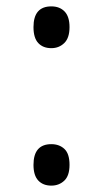

<svg xmlns="http://www.w3.org/2000/svg" viewBox="-20 -568 323 602"><path d="M141 -417Q115 -417 100 -433Q85 -449 85 -483Q85 -548 141 -548Q167 -548 182.5 -532Q198 -516 198 -483Q198 -449 181.5 -433Q165 -417 141 -417ZM141 14Q115 14 100 -2Q85 -18 85 -51Q85 -116 141 -116Q166 -116 182 -101Q198 -86 198 -51Q198 -17 181.5 -1.5Q165 14 141 14Z"/></svg>

Font: Noto Sans Gurmukhi Condensed
Style: Regular
Weight: 400
Width: 3
Designer: Jelle Bosma - Monotype Design Team
Foundry: Monotype Imaging Inc.
Version: Version 2.004; ttfautohint (v1.8.4.7-5d5b)